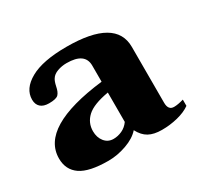

<svg xmlns="http://www.w3.org/2000/svg" viewBox="-100 -836 727 691"><g transform="rotate(-30 263.5 -490.5)"><path d="M20 -371Q20 -502 291 -534V-601Q291 -655 215 -655Q195 -655 177 -648.5Q159 -642 151 -629Q145 -620 141 -601Q137 -580 128 -570.5Q119 -561 89 -561Q66 -561 54 -572Q42 -583 42 -603Q42 -648 93.5 -677Q145 -706 244 -706Q448 -706 448 -588V-356Q448 -325 472 -325Q488 -325 512 -332V-306Q491 -291 459 -283Q427 -275 393 -275Q360 -275 339 -286.5Q318 -298 304 -325Q284 -302 246 -288.5Q208 -275 171 -275Q91 -275 55.5 -299.5Q20 -324 20 -371ZM291 -367V-489Q227 -478 201 -454Q175 -430 175 -395Q175 -369 189 -351.5Q203 -334 226 -334Q244 -334 261.5 -342Q279 -350 291 -367Z"/></g></svg>

Font: Taviraj
Style: Bold
Weight: 700
Designer: Katatrad Team
Foundry: CadsonDemak
Version: Version 1.001